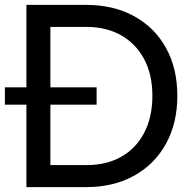

<svg xmlns="http://www.w3.org/2000/svg" viewBox="-25 -765 786 785"><path d="M83 0H327Q440 0 524 -47Q608 -94 654 -178Q700 -262 700 -373Q700 -485 654 -568.5Q608 -652 524 -698.5Q440 -745 327 -745H83V-408H-5V-337H83ZM181 -90V-337H370V-408H181V-655H328Q410 -655 470.5 -620.5Q531 -586 564.5 -523Q598 -460 598 -373Q598 -287 565 -223Q532 -159 471.5 -124.5Q411 -90 328 -90Z"/></svg>

Font: Plus Jakarta Sans Medium
Style: Regular
Weight: 500
Designer: Gumpita Rahayu
Foundry: Tokotype
Version: Version 2.004; ttfautohint (v1.8.3)